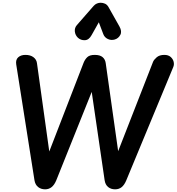

<svg xmlns="http://www.w3.org/2000/svg" viewBox="-20 -1414 1319 1434"><path d="M317 0Q286 0 264.5 -17.2Q243 -34.5 237.5 -67.5L101 -934Q96 -968 116 -986Q136 -1004 170 -1004Q207 -1004 229.8 -986.8Q252.5 -969.5 256 -943L348 -282.5L604.5 -945.5Q614.5 -970.5 632 -987.2Q649.5 -1004 687.5 -1004Q726.5 -1004 746 -987.5Q765.5 -971 769.5 -943L862.5 -285L1123 -952Q1129.5 -968 1150.2 -986Q1171 -1004 1207.5 -1004Q1237 -1004 1254.2 -989Q1271.5 -974 1276.8 -953Q1282 -932 1274 -913L923 -66.5Q909 -33 889 -16.5Q869 0 839.5 0Q808.5 0 787.5 -17.2Q766.5 -34.5 761.5 -67.5L665 -727.5L400 -66.5Q386 -33 365.5 -16.5Q345 0 317 0ZM837.5 -1119Q810.5 -1111 785.8 -1122.5Q761 -1134 751.5 -1159L718 -1247.5L664 -1151.5Q644 -1115 614 -1113.8Q584 -1112.5 562.5 -1131.5Q542 -1151 539 -1178.5Q536 -1206 554.5 -1227L679 -1369.5Q690 -1382 703.8 -1387.8Q717.5 -1393.5 731.5 -1393.5Q748.5 -1393.5 764.2 -1386.5Q780 -1379.5 790.5 -1361L872 -1216.5Q892.5 -1180 878.8 -1153.8Q865 -1127.5 837.5 -1119Z"/></svg>

Font: Edu SA Hand Cursive
Style: Regular
Weight: 400
Designer: Tina and Corey Anderson, Eben Sorkin, Mirko Velimirovic
Foundry: Google for Education
Version: Version 2.000